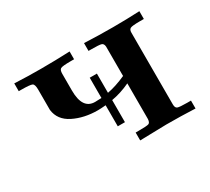

<svg xmlns="http://www.w3.org/2000/svg" viewBox="-96 -602 831 760"><g transform="rotate(-30 319.5 -222.5)"><path d="M33.2 -409.2V-444.8Q93.3 -441.9 153.8 -441.9Q219.7 -441.9 286.1 -444.8V-409.2H271Q231.9 -409.2 224.4 -404.5Q216.8 -399.9 216.8 -382.8V-306.2Q216.8 -221.2 273.9 -221.2Q276.9 -221.2 287.4 -221.7Q297.9 -222.2 303.2 -222.2V-314.9H335.9V-227.1Q374 -233.9 420.9 -254.9V-389.2Q419.9 -403.3 410.4 -406.2Q400.9 -409.2 362.8 -409.2H352.1V-444.8Q418 -441.9 483.9 -441.9Q544.9 -441.9 605 -444.8V-409.2H586.9Q551.8 -409.2 543.5 -405Q535.2 -400.9 535.2 -387.2V-59.1Q535.2 -43 544.2 -39.6Q553.2 -36.1 587.9 -36.1H605V0Q539.1 -2.9 473.1 -2.9Q463.4 -2.9 352.1 0V-36.1H367.2Q403.3 -36.1 411.6 -39.1Q419.9 -42 420.9 -58.1V-221.2Q378.9 -201.2 335.9 -193.8V-92.8H303.2V-189Q279.3 -187 267.1 -187Q205.1 -187 157 -210.9Q108.9 -234.9 103 -283.2V-312V-376Q103 -399.9 94.5 -404.5Q85.9 -409.2 42 -409.2Z"/></g></svg>

Font: CMU Serif
Style: Bold
Weight: 700
Version: Version 0.7.0